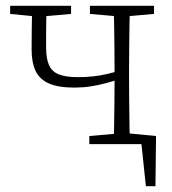

<svg xmlns="http://www.w3.org/2000/svg" viewBox="-20 -497 594 662"><path d="M493 0H404V-39L518 -28L516 145H483L465 -26ZM237 -195Q180 -195 148 -209.5Q116 -224 102.5 -253Q89 -282 89 -326Q89 -363 89.5 -401Q90 -439 91 -477H141Q140 -452 139.5 -428.5Q139 -405 139 -382Q139 -359 139 -333Q139 -295 149 -272.5Q159 -250 183 -240.5Q207 -231 248 -231Q275 -231 299 -233.5Q323 -236 347.5 -241.5Q372 -247 397 -255V-226Q371 -217 344.5 -210Q318 -203 291.5 -199Q265 -195 237 -195ZM372 0Q373 -25 373.5 -62.5Q374 -100 374.5 -141.5Q375 -183 375 -218V-265Q375 -297 374.5 -337Q374 -377 373.5 -415Q373 -453 372 -477H428Q427 -453 426.5 -415Q426 -377 425.5 -337Q425 -297 425 -265V-212Q425 -180 425.5 -140Q426 -100 426.5 -62.5Q427 -25 428 0ZM15 -449V-477H225V-449L123 -440H107ZM288 0V-28L391 -37H407L511 -28V0ZM290 -449V-477H511V-449L409 -440H393Z"/></svg>

Font: Source Serif 4 18pt Light
Style: Regular
Weight: 300
Designer: Frank Grießhammer
Foundry: Adobe Systems Incorporated
Version: Version 4.004;hotconv 1.0.116;makeotfexe 2.5.65601